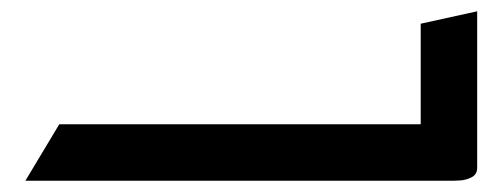

<svg xmlns="http://www.w3.org/2000/svg" viewBox="-20 -320 890 340"><path d="M25 0 85 -100H725V0ZM605 0V-100H725V-278L825 -300V-23Q825 -11 815 -6Q805 -1 795 -0.5Q785 0 785 0Z"/></svg>

Font: Reem Kufi
Style: Regular
Weight: 400
Designer: Khaled Hosny
Version: Version 1.6